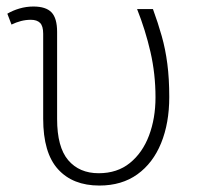

<svg xmlns="http://www.w3.org/2000/svg" viewBox="-20 -556 616 586"><path d="M283.2 10.3Q202.1 10.3 157 -39.6Q111.8 -89.4 111.8 -193.8V-453.1Q111.8 -476.6 102.3 -486.1Q92.8 -495.6 74.2 -495.6Q58.6 -495.6 43.7 -491.7Q28.8 -487.8 15.1 -481L2.4 -514.2Q18.6 -523.9 39.3 -530Q60.1 -536.1 82 -536.1Q120.1 -536.1 137.2 -518.3Q154.3 -500.5 154.3 -458.5V-192.9Q154.3 -106.9 188.2 -67.1Q222.2 -27.3 281.2 -27.3Q337.9 -27.3 376.5 -58.6Q415 -89.8 434.8 -142.3Q454.6 -194.8 454.6 -258.8Q454.6 -330.6 439.2 -397.5Q423.8 -464.4 398.4 -528.3H446.8Q462.4 -485.8 473.6 -446Q484.9 -406.2 490.7 -361.3Q496.6 -316.4 496.6 -259.8Q496.6 -180.2 471.7 -119.1Q446.8 -58.1 399.2 -23.9Q351.6 10.3 283.2 10.3Z"/></svg>

Font: Roboto Slab ExtraLight
Style: Regular
Weight: 250
Designer: Google
Version: Version 2.000; ttfautohint (v1.8.1.43-b0c9)